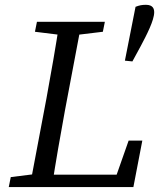

<svg xmlns="http://www.w3.org/2000/svg" viewBox="-20 -758 645 778"><path d="M15.5 0H142.2L152.3 -55.4H144.1L23.6 -40.4L15.5 0ZM100.3 0H190.1C206.1 -103 224.1 -207 243.1 -310L311.1 -669.7H221.3C205.3 -566.7 187.3 -462.7 168.3 -359.7L100.3 0ZM121.6 -629.3 243.1 -614.3H272.3L396.8 -629.3L404.9 -669.7H129.7L121.6 -629.3ZM142.2 0H520.5L556.7 -188.2H501.2L435 0L497.6 -50.2H151.3L142.2 0ZM571.4 -738.5C555.3 -738.5 544.3 -736.4 529.2 -730.4L486.1 -512.2L516.5 -509.1L549.9 -570.6C573.9 -615.7 604.8 -675.3 604.8 -708.3C604.8 -721.4 600.5 -738.5 571.4 -738.5Z"/></svg>

Font: Source Serif Variable
Style: Italic
Weight: 389
Italic angle: -12°
Designer: Frank Grießhammer
Foundry: Adobe Systems Incorporated
Version: Version 3.001;hotconv 1.0.111;makeotfexe 2.5.65597